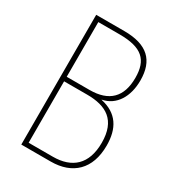

<svg xmlns="http://www.w3.org/2000/svg" viewBox="-173 -815 832 915"><g transform="rotate(30 242.5 -357.0)"><path d="M240 -714H86V0H248C367 0 441 -69 441 -199C441 -293 403 -356 311 -376V-377C384 -391 425 -459 425 -548C425 -658 368 -714 240 -714ZM238 -388H112V-689H229C353 -689 398 -645 398 -547C398 -441 344 -388 238 -388ZM112 -363H239C344 -363 414 -323 414 -199C414 -80 350 -25 245 -25H112Z"/></g></svg>

Font: Noto Sans Ethiopic Condensed Thin
Style: Regular
Weight: 100
Width: 3
Designer: Monotype Design Team
Foundry: Monotype Imaging Inc.
Version: Version 2.102